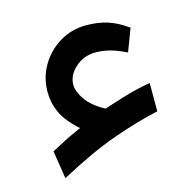

<svg xmlns="http://www.w3.org/2000/svg" viewBox="-69 -432 544 540"><g transform="rotate(-15 202.5 -162.0)"><path d="M147.5 -209Q147.5 -189.5 164.3 -165.3Q181.2 -141.1 217.8 -121.1Q250.5 -131.8 272.9 -138.7Q295.4 -145.5 314.7 -150.1Q334 -154.8 356.4 -158.7V-76.2Q295.9 -63 223.9 -37.6Q151.9 -12.2 58.1 38.6L45.4 -43Q70.3 -56.2 86.4 -64.5Q102.5 -72.8 134.3 -86.9Q98.6 -118.7 85.4 -147.7Q72.3 -176.8 72.3 -208.5Q72.3 -250 92.8 -284.9Q113.3 -319.8 148.2 -340.8Q183.1 -361.8 225.1 -361.8Q258.8 -361.8 287.1 -353Q315.4 -344.2 344.7 -322.8L319.8 -257.3Q293 -270.5 272.2 -275.9Q251.5 -281.2 231.4 -281.2Q196.8 -281.2 172.1 -259Q147.5 -236.8 147.5 -209Z"/></g></svg>

Font: Vazirmatn RD UI
Style: Regular
Weight: 400
Designer: Saber Rastikerdar
Foundry: Saber Rastikerdar
Version: Version 33.003